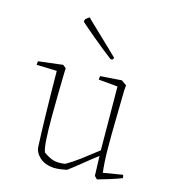

<svg xmlns="http://www.w3.org/2000/svg" viewBox="-106 -779 768 870"><g transform="rotate(15 278.5 -343.5)"><path d="M227 7Q183 4 159 -18.5Q135 -41 134 -68Q131 -131 129 -219.5Q127 -308 126 -421L31 -424Q31 -435 32 -441L147 -455L162 -443L161 -417Q160 -372 159 -316.5Q158 -261 158 -206.5Q158 -152 160.5 -109.5Q163 -67 170 -50Q196 -31 217.5 -25Q239 -19 272 -24Q302 -41 335.5 -66Q369 -91 412 -125Q411 -204 411 -284Q411 -364 410 -424L320 -432Q320 -436 320.5 -440Q321 -444 322 -449L422 -456L446 -439L444 -412Q443 -341 441.5 -271Q440 -201 440.5 -139Q441 -77 447 -29L538 -44Q541 -38 541 -29Q515 -19 486.5 -10Q458 -1 429 7L416 -6L413 -94V-99Q376 -71 346.5 -46.5Q317 -22 287 0Q271 3 258.5 5Q246 7 227 7ZM357 -536 348 -535Q328 -550 300.5 -572Q273 -594 247 -616Q221 -638 203.5 -653Q186 -668 186 -670L190 -681Q202 -691 208 -694L216 -685L326 -580L362 -545Z"/></g></svg>

Font: Labrada ExtraLight
Style: Regular
Weight: 200
Designer: Mercedes Jáuregui
Foundry: Omnibus-Type Team
Version: Version 1.000; ttfautohint (v1.8.4.7-5d5b)